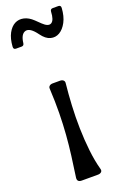

<svg xmlns="http://www.w3.org/2000/svg" viewBox="-182 -979 672 1037"><g transform="rotate(-20 153.5 -461.0)"><path d="M73 -20Q82 -82 89.5 -139.5Q97 -197 101.5 -256Q106 -315 107 -379Q108 -443 104 -520Q103 -530 110 -536Q117 -542 129 -542H171Q183 -542 190 -535.5Q197 -529 195 -517Q189 -460 185.5 -394.5Q182 -329 183.5 -263Q185 -197 192 -134.5Q199 -72 213 -21Q217 -8 209.5 -1.5Q202 5 190 5H97Q70 5 73 -20ZM151 -816Q115 -866 87.5 -858.5Q60 -851 54 -800Q52 -786 39 -786H7Q-8 -786 -7 -802Q-4 -848 12 -877.5Q28 -907 51 -919Q74 -931 101.5 -925Q129 -919 155 -894L183 -867Q213 -838 232 -849.5Q251 -861 253 -909Q254 -924 268 -924H300Q315 -924 314 -908Q311 -861 294 -829Q277 -797 253 -783Q229 -769 202 -776Q175 -783 151 -816Z"/></g></svg>

Font: OpenDyslexic 3
Style: Regular
Weight: 400
Designer: Abelardo Gonzalez
Version: Version 1.000;PS 001.001;hotconv 1.0.56